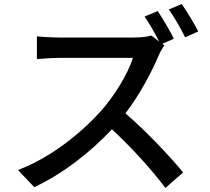

<svg xmlns="http://www.w3.org/2000/svg" viewBox="-20 -877 1040 952"><path d="M881 -857 817 -830C844 -792 877 -735 898 -692L963 -721C945 -757 907 -820 881 -857ZM795 -652 785 -660 842 -685C824 -722 787 -785 762 -822L697 -795C721 -760 749 -711 769 -671L730 -701C713 -695 680 -691 643 -691C603 -691 317 -691 272 -691C241 -691 183 -694 163 -697V-584C179 -585 233 -590 272 -590C310 -590 601 -590 639 -590C615 -512 548 -402 480 -326C381 -216 231 -95 69 -34L150 51C293 -16 428 -122 535 -236C634 -144 734 -34 800 55L888 -22C826 -98 705 -227 602 -315C672 -406 731 -518 766 -600C773 -617 788 -643 795 -652Z"/></svg>

Font: Noto Sans CJK HK Medium
Style: Regular
Weight: 500
Designer: Ryoko NISHIZUKA 西塚涼子 (kana, bopomofo & ideographs); Paul D. Hunt (Latin, Greek & Cyrillic); Sandoll Communications 산돌커뮤니
Foundry: Adobe
Version: Version 2.004;hotconv 1.0.118;makeotfexe 2.5.65603